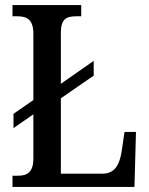

<svg xmlns="http://www.w3.org/2000/svg" viewBox="-20 -734 586 754"><path d="M29 0H508L514 -216H469L458 -141C450 -88 431 -52 383 -52H219V-348L348 -437V-495L219 -405V-605C219 -659 240 -670 279 -670H299V-714H29V-670H48C84 -670 111 -659 111 -602V-341L33 -287V-231L111 -285V-111C111 -55 84 -44 51 -44H29Z"/></svg>

Font: Noto Serif Ethiopic Condensed Medium
Style: Regular
Weight: 500
Width: 3
Designer: Monotype Design Team
Foundry: Monotype Imaging Inc.
Version: Version 2.102